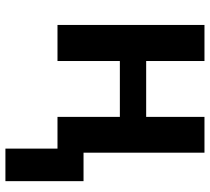

<svg xmlns="http://www.w3.org/2000/svg" viewBox="-53 -529 774 708"><g transform="rotate(90 334.0 -175.0)"><path d="M528 192V0H411V-230H205V0H72V-542H205V-327H411V-542H543V-96H648V192Z"/></g></svg>

Font: Noto Sans Display SemiBold
Style: Regular
Weight: 600
Designer: Monotype Design Team
Foundry: Monotype Imaging Inc.
Version: Version 2.003